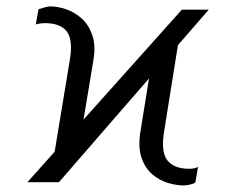

<svg xmlns="http://www.w3.org/2000/svg" viewBox="-20 -558 719 588"><path d="M63.9 0 147.4 -93.4 193.2 -370.7Q204.5 -434.3 185.2 -460.8Q165.8 -487.2 116.5 -487.2Q112.6 -487.2 103.9 -486.2Q95.2 -485.1 89.5 -483L98 -529.8Q106.5 -532.7 117.2 -535.5Q127.8 -538.4 134.9 -538.4Q157 -538.4 182.9 -529.5Q208.8 -520.6 230.5 -501.1Q252.1 -481.5 263 -449.4Q273.8 -417.3 265.6 -370.7L235.8 -191.8L536.9 -528.4H619.3L524.9 -419.7L483 -157.7Q471.9 -93.4 492.5 -67.1Q513.1 -40.8 559.7 -41.2Q564.6 -40.8 573.2 -42.3Q581.7 -43.7 586.6 -46.9L578.1 1.4Q570 5.7 559.7 7.8Q549.4 9.9 541.2 9.9Q521 9.9 495.2 2.5Q469.5 -5 447.1 -23.6Q424.7 -42.3 413.4 -74.9Q402 -107.6 410.5 -157.7L436.4 -317.8L160.5 0Z"/></svg>

Font: Inter Thin  BETA
Style: Italic
Weight: 100
Italic angle: -9.39999°
Designer: Rasmus Andersson
Foundry: rsms
Version: Version 3.011;git-f93a4a705